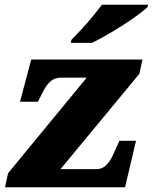

<svg xmlns="http://www.w3.org/2000/svg" viewBox="-20 -786 642 806"><path d="M1 0 14 -59 344 -460H237Q211 -460 194.5 -446.5Q178 -433 166 -411Q154 -389 141 -363L139 -359H64L111 -536H578L565 -476L234 -76H385Q408 -76 424 -91Q440 -106 451 -128.5Q462 -151 471 -172L481 -195H551L505 0ZM277 -606 280 -619Q299 -638 323 -664Q347 -690 369.5 -717.5Q392 -745 408 -766H602L599 -756Q587 -744 560.5 -724.5Q534 -705 500 -683Q466 -661 430.5 -640.5Q395 -620 366 -606Z"/></svg>

Font: Noto Serif Black
Style: Italic
Weight: 900
Italic angle: -12°
Designer: Monotype Design Team
Foundry: Monotype Imaging Inc.
Version: Version 2.013